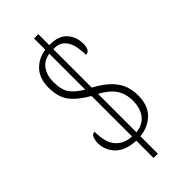

<svg xmlns="http://www.w3.org/2000/svg" viewBox="-262 -817 953 953"><g transform="rotate(-45 214.5 -340.5)"><path d="M199 -42Q126 -46 90.5 -82.5Q55 -119 55 -170Q55 -186 61 -203Q67 -220 84 -220Q84 -144 115 -109Q146 -74 199 -72V-356Q136 -392 106.5 -431.5Q77 -471 77 -536Q77 -601 112 -637.5Q147 -674 199 -681V-760H229V-683Q294 -684 324 -650.5Q354 -617 354 -569Q354 -520 324 -520Q324 -552 317 -583.5Q310 -615 289.5 -635.5Q269 -656 229 -655V-385Q286 -354 315 -323Q344 -292 354.5 -260Q365 -228 365 -195Q365 -126 327.5 -88Q290 -50 229 -43V79H199ZM199 -653Q156 -646 135 -615Q114 -584 114 -540Q114 -483 135 -454.5Q156 -426 199 -401ZM229 -71Q279 -77 303.5 -110Q328 -143 328 -194Q328 -244 304 -279Q280 -314 229 -341Z"/></g></svg>

Font: Noto Serif Myanmar ExtraCondensed ExtraLight
Style: Regular
Weight: 200
Width: 2
Designer: Ben Mitchell and the Monotype Design Team
Foundry: Monotype Imaging Inc.
Version: Version 2.106; ttfautohint (v1.8.4.7-5d5b)